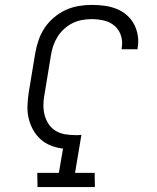

<svg xmlns="http://www.w3.org/2000/svg" viewBox="-20 -763 640 783"><path d="M133 0 132 -58H220L237 -157Q211 -160 187 -169.5Q163 -179 145 -195.5Q127 -212 115 -233.5Q103 -255 97 -280Q91 -305 92 -331.5Q93 -358 97 -385L124 -548Q129 -575 138 -601Q147 -627 162.5 -650Q178 -673 200.5 -692Q223 -711 248.5 -722.5Q274 -734 301 -738.5Q328 -743 354 -743Q381 -743 406.5 -739.5Q432 -736 455 -727Q478 -718 496.5 -702Q515 -686 526.5 -664.5Q538 -643 542 -617.5Q546 -592 541 -566V-562H476V-565Q481 -591 474 -615.5Q467 -640 448.5 -656.5Q430 -673 405 -679Q380 -685 354 -685Q335 -685 315 -681.5Q295 -678 276.5 -669Q258 -660 242 -645.5Q226 -631 215 -613.5Q204 -596 197.5 -577Q191 -558 188 -539L161 -375Q157 -354 157 -333Q157 -312 162.5 -292Q168 -272 179 -256Q190 -240 207 -229.5Q224 -219 245 -215.5Q266 -212 287 -212Q293 -212 299.5 -212Q306 -212 312 -213L286 -58H366L367 0Z"/></svg>

Font: Iosevka Etoile Light
Style: Italic
Weight: 300
Italic angle: -9°
Designer: Belleve Invis
Foundry: Belleve Invis
Version: Version 22.1.2; ttfautohint (v1.8.4)